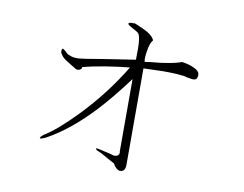

<svg xmlns="http://www.w3.org/2000/svg" viewBox="-76 -832 1153 908"><g transform="rotate(10 500.0 -377.5)"><path d="M502.9 -726.6H482.4Q466.8 -723.6 472.7 -716.8Q476.6 -711.9 495.1 -702.1Q508.8 -695.3 514.6 -691.4Q524.4 -685.5 527.3 -679.7Q534.2 -665 536.1 -630.9Q537.1 -611.3 536.1 -576.2V-558.6L377.9 -534.2Q293 -519.5 270.5 -517.6Q241.2 -515.6 223.6 -524.4Q218.8 -525.4 212.9 -529.3Q209 -532.2 202.1 -539.1Q190.4 -549.8 187.5 -549.8Q180.7 -550.8 181.6 -532.2Q189.5 -515.6 202.1 -504.9Q210 -498 233.4 -484.4L258.8 -468.8Q270.5 -460.9 281.2 -465.8Q292 -469.7 292 -480.5Q333 -491.2 396.5 -502Q463.9 -512.7 514.6 -517.6Q431.6 -379.9 317.4 -261.7Q229.5 -170.9 170.9 -134.8Q149.4 -119.1 153.3 -114.3Q156.2 -110.4 182.6 -123Q288.1 -180.7 396.5 -295.9Q464.8 -369.1 536.1 -465.8V-118.2Q540 -105.5 529.3 -97.7Q516.6 -89.8 496.1 -98.6L465.8 -105.5Q438.5 -112.3 429.7 -113.3Q417 -114.3 428.7 -104.5Q436.5 -101.6 453.1 -93.8Q462.9 -88.9 484.4 -76.2L518.6 -57.6Q537.1 -24.4 558.6 -28.3Q580.1 -32.2 578.1 -68.4V-524.4Q631.8 -526.4 672.9 -527.3Q730.5 -527.3 759.8 -523.4Q767.6 -523.4 776.4 -521.5Q782.2 -520.5 792 -517.6Q817.4 -512.7 825.2 -514.6Q838.9 -517.6 838.9 -539.1Q838.9 -557.6 809.6 -570.3Q787.1 -581.1 752.9 -585.9Q724.6 -575.2 679.7 -568.4Q653.3 -563.5 606.4 -559.6L578.1 -555.7Q574.2 -573.2 580.1 -607.4Q585.9 -647.5 599.6 -662.1Q594.7 -679.7 564.5 -698.2Q546.9 -708 509.8 -723.6Z"/></g></svg>

Font: Batang
Style: Regular
Weight: 400
Version: Version 2.21